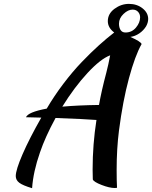

<svg xmlns="http://www.w3.org/2000/svg" viewBox="-20 -903 791 999"><path d="M740.2 -766.1Q726.6 -744.1 704.8 -729.2Q683.1 -714.4 658.2 -710.9Q712.4 -687 716.8 -673.8Q682.6 -613.3 650.9 -495.8Q619.1 -378.4 599.1 -224.1Q586.9 -128.9 586.9 -19Q586.9 41 588.9 74.2Q585.9 75.2 577.1 75.2Q549.3 75.2 508.5 59.3Q467.8 43.5 462.9 30.8Q461.9 13.7 461.9 -21Q461.9 -151.9 481.9 -278.8Q418 -283.7 269 -289.1Q215.3 -190.4 188 -109.9Q152.8 -9.3 147 76.2Q99.1 62 80.6 48.1Q62 34.2 62 13.2Q62 -19 97.4 -100.6Q132.8 -182.1 194.8 -291Q126.5 -293 115.2 -293Q126 -319.8 223.1 -337.9Q261.7 -403.8 309.8 -467.3Q357.9 -530.8 405.8 -580.6Q453.6 -630.4 494.9 -667.5Q536.1 -704.6 574.2 -733.9Q541 -758.8 541 -793Q541 -831.5 575.7 -857.2Q610.4 -882.8 650.9 -882.8Q692.4 -882.8 721.7 -859.6Q751 -836.4 751 -804.2Q751 -785.6 740.2 -766.1ZM533.2 -524.9Q544.4 -568.4 553.2 -615.2Q503.4 -596.7 435.3 -523.2Q367.2 -449.7 304.2 -348.1Q388.2 -355.5 495.1 -356.9Q507.8 -429.7 533.2 -524.9ZM709 -813Q709 -829.6 698.5 -841.3Q688 -853 669.9 -853Q646.5 -853 622.8 -830.6Q599.1 -808.1 599.1 -779.8Q599.1 -759.8 607.4 -746.8Q615.7 -733.9 632.8 -733.9Q666 -733.9 687.5 -759.5Q709 -785.2 709 -813Z"/></svg>

Font: Kaushan Script
Style: Regular
Weight: 400
Designer: Pablo Impallari
Foundry: Pablo Impallari
Version: Version 1.002